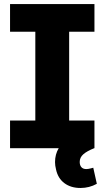

<svg xmlns="http://www.w3.org/2000/svg" viewBox="-20 -727 513 942"><path d="M29.3 -707H443.4V-571.3H319.3V-135.7H443.4V0H442.4Q406.7 14.2 388.9 29.8Q371.1 45.4 371.1 67.4Q371.1 84 379.4 93.3Q387.7 102.5 403.3 102.5Q412.1 102.5 425.5 99.1Q439 95.7 437.5 95.7L455.1 174.8Q418 195.3 375 195.3Q327.6 195.3 295.9 171.6Q264.2 147.9 254.9 104.5Q250 85 250 68.4Q250 30.3 268.1 0H29.3V-135.7H153.3V-571.3H29.3Z"/></svg>

Font: Pretendard GOV ExtraBold
Style: Regular
Weight: 800
Designer: Base glyphs from Inter by Rasmus Andersson; Hangeul glyphs from Noto Sans CJK(Source Han Sans) by Jang Soo-young and Kan
Foundry: Kil Hyung-jin
Version: Version 1.309